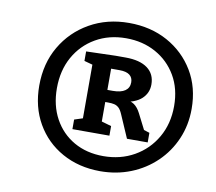

<svg xmlns="http://www.w3.org/2000/svg" viewBox="-69 -832 849 755"><g transform="rotate(10 355.0 -455.0)"><path d="M240.6 -302V-340.3L285 -354.7L273.9 -339.2V-578.1L289.1 -561.2L240.6 -574.4V-612.3L357.7 -615.7H397.7Q455 -615.7 485.5 -593Q516 -570.3 516 -528.6Q516 -494.6 491.3 -471.5Q466.5 -448.4 412.2 -441.3L417.7 -452.8Q446.3 -452.2 461.2 -441.5Q476.2 -430.8 487.1 -409.3L522.5 -339.6L498.1 -354.1L541.2 -340.3V-302H458.4L418.7 -393.4Q411.5 -410.4 403.2 -417.8Q394.8 -425.2 384.8 -427.3Q374.8 -429.5 360.9 -429.5H336.4L349.2 -441.6V-339.2L338.4 -354.7L388.3 -340.3V-302ZM349.2 -466 336.4 -477.8H370.6Q403 -477.8 419.7 -489.5Q436.4 -501.1 436.4 -523.1Q436.4 -542.2 423.1 -552.4Q409.9 -562.6 382.4 -562.6H336.4L349.2 -575.9ZM375.8 -158Q290.4 -158.3 223.9 -195.4Q157.5 -232.4 120 -297.8Q82.4 -363.2 82.4 -448.6Q82.4 -536.8 122.3 -605Q162.2 -673.3 231.4 -712.6Q300.7 -752 388.2 -752Q474.9 -752 542.5 -714.8Q610 -677.6 649.3 -612.4Q688.5 -547.1 688.5 -461.4Q688.5 -396.6 664.6 -341.2Q640.8 -285.8 598 -244.6Q555.3 -203.4 498.6 -180.7Q441.9 -158 375.8 -158ZM378.1 -218.6Q446.6 -218.6 501.1 -249.5Q555.6 -280.4 587.1 -335.1Q618.7 -389.8 618.7 -460.4Q618.7 -529.5 588.5 -581.2Q558.2 -632.9 505.9 -661.8Q453.6 -690.7 387.2 -690.7Q319 -690.7 265.9 -660Q212.7 -629.2 182.6 -575.2Q152.5 -521.2 152.5 -450.3Q152.5 -381.5 181.1 -329.1Q209.7 -276.8 260.5 -247.7Q311.4 -218.6 378.1 -218.6Z"/></g></svg>

Font: Bitter Thin
Style: Italic
Weight: 100
Italic angle: -9°
Designer: Sol Matas, and Bitter project Authors
Foundry: Sol Matas
Version: Version 2.002